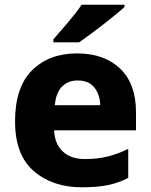

<svg xmlns="http://www.w3.org/2000/svg" viewBox="-20 -786 641 816"><path d="M307 -559Q189 -559 116.5 -487.5Q44 -416 44 -270Q44 -127 124 -58.5Q204 10 328 10Q394 10 439.5 0.5Q485 -9 525 -30V-153Q479 -131 436 -120.5Q393 -110 341 -110Q280 -110 246 -143Q212 -176 210 -232H558V-309Q558 -430 490.5 -494.5Q423 -559 307 -559ZM310 -444Q358 -444 381.5 -413.5Q405 -383 406 -339H213Q218 -393 244 -418.5Q270 -444 310 -444ZM509 -766H327Q304 -732 268 -689.5Q232 -647 207 -619V-606H316Q342 -624 379.5 -652Q417 -680 453 -709Q489 -738 509 -756Z"/></svg>

Font: Noto Sans UI Extra
Style: Regular
Weight: 800
Designer: Monotype Design Team
Foundry: Monotype Imaging Inc.
Version: Version 1.901